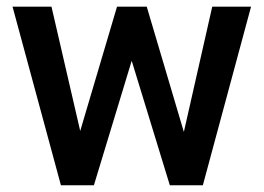

<svg xmlns="http://www.w3.org/2000/svg" viewBox="-20 -548 782 568"><path d="M132.3 -528.3 217.3 -160.6 326.2 -528.3H414.1L523.9 -157.7L607.9 -528.3H722.7L580.1 0H482.4L369.6 -368.2L257.8 0H160.2L17.1 -528.3Z"/></svg>

Font: Vazirmatn UI FD Medium
Style: Regular
Weight: 500
Designer: Saber Rastikerdar
Foundry: Saber Rastikerdar
Version: Version 33.003